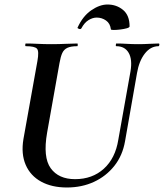

<svg xmlns="http://www.w3.org/2000/svg" viewBox="-20 -818 727 852"><path d="M559 -501Q568 -554 551 -583.5Q534 -613 496 -613Q493 -613 494 -619Q495 -625 496 -625Q519 -625 542.5 -623.5Q566 -622 594 -622Q619 -622 642.5 -623.5Q666 -625 684 -625Q688 -625 687 -619Q686 -613 684 -613Q648 -613 622.5 -580Q597 -547 588 -494L535 -192Q524 -128 487.5 -82Q451 -36 397 -11Q343 14 277 14Q210 14 162.5 -12Q115 -38 94 -86.5Q73 -135 84 -201L146 -547Q154 -591 144 -602Q134 -613 95 -613Q91 -613 92 -619Q93 -625 94 -625Q118 -625 147 -623.5Q176 -622 207 -622Q242 -622 271.5 -623.5Q301 -625 323 -625Q325 -625 325 -619Q325 -613 323 -613Q295 -613 279.5 -606Q264 -599 256.5 -583Q249 -567 244 -538L189 -229Q170 -120 205 -71.5Q240 -23 313 -23Q390 -23 441 -69.5Q492 -116 505 -198ZM472 -688Q469 -714 450.5 -727Q432 -740 409 -740Q391 -740 372.5 -728.5Q354 -717 341 -692Q337 -687 330 -690Q323 -693 324 -695Q347 -746 384.5 -772Q422 -798 457 -798Q497 -798 526 -774Q555 -750 555 -701Q555 -696 542.5 -692.5Q530 -689 513.5 -687Q497 -685 484.5 -685Q472 -685 472 -688Z"/></svg>

Font: Cormorant Garamond Light
Style: Italic
Weight: 300
Italic angle: -10°
Designer: Christian Thalmann (Catharsis Fonts)
Foundry: Catharsis Fonts
Version: Version 4.001